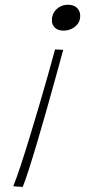

<svg xmlns="http://www.w3.org/2000/svg" viewBox="-20 -566 394 790"><path d="M206.5 -362.5Q209.5 -362.5 217 -362.2Q224.5 -362 231.5 -361.5Q238.5 -361 240 -360.5Q227 -312.5 209.2 -248.2Q191.5 -184 172 -115Q152.5 -46 133.5 18Q114.5 82 98.8 131Q83 180 73.5 203L34.5 200.5Q47.5 168.5 65 115.5Q82.5 62.5 102.2 -2Q122 -66.5 141.5 -133Q161 -199.5 178 -259.5Q195 -319.5 206.5 -362.5ZM259 -546.5Q284.5 -546.5 297.2 -533.2Q310 -520 310 -501Q310 -481.5 300 -468Q290 -454.5 274.2 -447.2Q258.5 -440 240.5 -440Q219.5 -440 206.5 -451.5Q193.5 -463 193.5 -483Q193.5 -501.5 202.5 -515.8Q211.5 -530 226.5 -538.2Q241.5 -546.5 259 -546.5Z"/></svg>

Font: Grandstander Thin Thin
Style: Italic
Weight: 250
Italic angle: -15°
Version: Version 1.200